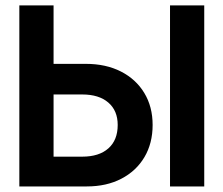

<svg xmlns="http://www.w3.org/2000/svg" viewBox="-20 -670 803 690"><path d="M591 -650.5H714V0H591ZM288.5 -440.5Q360.5 -440.5 414.5 -413Q468.5 -385.5 498.5 -336Q528.5 -286.5 528.5 -221Q528.5 -155 499 -105.2Q469.5 -55.5 416.2 -27.8Q363 0 292 0H49.5V-650.5H172.5V-440.5ZM275.5 -107Q336 -107 369.5 -136.8Q403 -166.5 403 -221Q403 -272.5 369.2 -301.5Q335.5 -330.5 275.5 -330.5H172.5V-107Z"/></svg>

Font: Overused Grotesk SemiBold
Style: Regular
Weight: 610
Version: Version 0.004